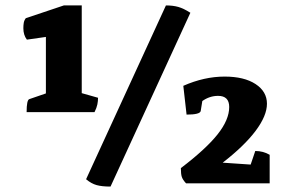

<svg xmlns="http://www.w3.org/2000/svg" viewBox="-20 -675 1086 707"><path d="M78 -262Q78 -307 88 -310L149 -331V-539L79 -529Q66 -546 66 -571Q66 -582 67.5 -591Q69 -600 75 -608L215 -655H281V-332L341 -315Q341 -303 338.5 -290.5Q336 -278 328 -262ZM387 12Q355 12 335.5 6.5Q316 1 297 -15L591 -655Q617 -655 636.5 -649.5Q656 -644 681 -628ZM665 0Q653 -13 649.5 -23.5Q646 -34 646 -56Q738 -126 781 -180Q824 -234 824 -281Q824 -322 783 -322Q752 -322 725 -303L719 -266Q716 -253 667 -253L655 -359Q732 -393 807 -393Q879 -393 921 -365.5Q963 -338 963 -293Q963 -249 921.5 -193.5Q880 -138 800 -76L903 -69L920 -119Q949 -119 973 -105V0Z"/></svg>

Font: Petrona ExtraBold
Style: Regular
Weight: 800
Designer: Ringo R. Seeber
Foundry: Ringo R. Seeber
Version: Version 2.001; ttfautohint (v1.8.3)